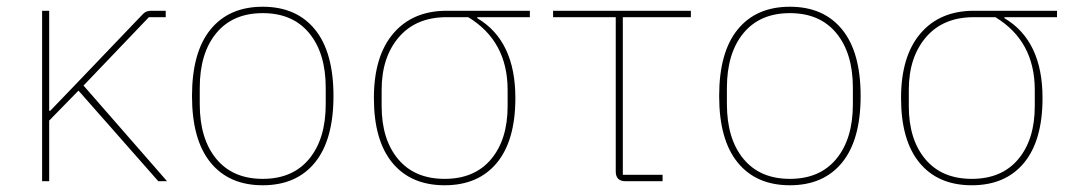

<svg xmlns="http://www.w3.org/2000/svg" viewBox="-20 -538 3185 570"><path d="M450 0 213 -269 126 -180V0H105V-506H126V-209H129L205 -288L405 -497Q414 -506 428 -506H472V-487H422L228 -284L476 0Z M915 -55.5Q860 12 760 12Q660 12 605 -55.5Q550 -123 550 -253Q550 -383 605 -450.5Q660 -518 760 -518Q860 -518 915 -450.5Q970 -383 970 -253Q970 -123 915 -55.5ZM947 -229V-277Q947 -380 898 -439.5Q849 -499 760 -499Q671 -499 622 -439.5Q573 -380 573 -277V-229Q573 -126 622 -66.5Q671 -7 760 -7Q849 -7 898 -66.5Q947 -126 947 -229Z M1553 -487H1397V-484Q1510 -417 1510 -247Q1510 -121 1455 -54.5Q1400 12 1300 12Q1200 12 1145 -54.5Q1090 -121 1090 -247Q1090 -371 1147.5 -438.5Q1205 -506 1306 -506H1553ZM1370 -487H1306Q1215 -487 1164 -427.5Q1113 -368 1113 -271V-223Q1113 -124 1162 -65.5Q1211 -7 1300 -7Q1389 -7 1438 -65.5Q1487 -124 1487 -223V-271Q1487 -416 1370 -487Z M1947 0H1837Q1808 0 1808 -29V-487H1622V-506H2031V-487H1829V-19H1947Z M2480 -55.5Q2425 12 2325 12Q2225 12 2170 -55.5Q2115 -123 2115 -253Q2115 -383 2170 -450.5Q2225 -518 2325 -518Q2425 -518 2480 -450.5Q2535 -383 2535 -253Q2535 -123 2480 -55.5ZM2512 -229V-277Q2512 -380 2463 -439.5Q2414 -499 2325 -499Q2236 -499 2187 -439.5Q2138 -380 2138 -277V-229Q2138 -126 2187 -66.5Q2236 -7 2325 -7Q2414 -7 2463 -66.5Q2512 -126 2512 -229Z M3118 -487H2962V-484Q3075 -417 3075 -247Q3075 -121 3020 -54.5Q2965 12 2865 12Q2765 12 2710 -54.5Q2655 -121 2655 -247Q2655 -371 2712.5 -438.5Q2770 -506 2871 -506H3118ZM2935 -487H2871Q2780 -487 2729 -427.5Q2678 -368 2678 -271V-223Q2678 -124 2727 -65.5Q2776 -7 2865 -7Q2954 -7 3003 -65.5Q3052 -124 3052 -223V-271Q3052 -416 2935 -487Z"/></svg>

Font: IBM Plex Sans Thin
Style: Regular
Weight: 100
Designer: Mike Abbink, Paul van der Laan, Pieter van Rosmalen
Foundry: Bold Monday
Version: Version 3.0